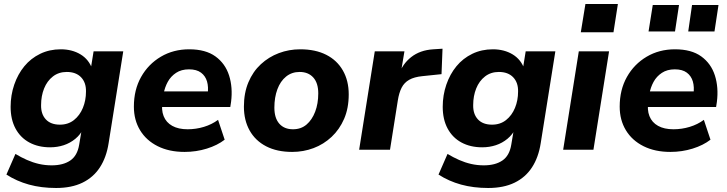

<svg xmlns="http://www.w3.org/2000/svg" viewBox="-20 -747 3628 958"><path d="M260 191Q186 191 124.5 174Q63 157 12 124L57 21Q85 38 114.5 51Q144 64 174.5 71Q205 78 238 78Q295 78 330.5 54Q366 30 375 -25L389 -108L397 -107Q382 -76 356 -54.5Q330 -33 298 -22.5Q266 -12 230 -12Q171 -12 126.5 -36Q82 -60 57.5 -105.5Q33 -151 33 -214Q33 -272 51 -324.5Q69 -377 101.5 -416.5Q134 -456 180.5 -478.5Q227 -501 283 -501Q340 -501 382 -475.5Q424 -450 441 -401L433 -404L447 -491H595L522 -33Q511 38 478.5 88Q446 138 391.5 164.5Q337 191 260 191ZM279 -125Q320 -125 349 -148Q378 -171 393.5 -208.5Q409 -246 409 -290Q410 -335 384.5 -361.5Q359 -388 313 -388Q273 -388 244 -365.5Q215 -343 200 -305.5Q185 -268 185 -223Q184 -178 208.5 -151.5Q233 -125 279 -125Z M901 11Q824 11 767 -17.5Q710 -46 679 -97Q648 -148 648 -215Q648 -299 684 -363Q720 -427 782.5 -464Q845 -501 924 -501Q1006 -501 1055 -465.5Q1104 -430 1123 -370.5Q1142 -311 1133 -239L1129 -213H770L781 -291H1032L1016 -277Q1021 -313 1013 -340.5Q1005 -368 983 -384.5Q961 -401 923 -401Q885 -401 858.5 -383.5Q832 -366 817 -338.5Q802 -311 796 -278L791 -243Q784 -199 796.5 -167.5Q809 -136 839.5 -119Q870 -102 916 -102Q958 -102 997.5 -114Q1037 -126 1068 -149L1101 -50Q1065 -22 1012 -5.5Q959 11 901 11Z M1438 11Q1362 11 1308 -17Q1254 -45 1225.5 -96Q1197 -147 1197 -215Q1197 -283 1219.5 -336.5Q1242 -390 1281.5 -426.5Q1321 -463 1371.5 -482Q1422 -501 1478 -501Q1554 -501 1608 -473.5Q1662 -446 1691 -395Q1720 -344 1720 -276Q1720 -207 1697 -154Q1674 -101 1634.5 -64Q1595 -27 1544.5 -8Q1494 11 1438 11ZM1442 -102Q1482 -102 1509.5 -125.5Q1537 -149 1552.5 -189.5Q1568 -230 1568 -281Q1568 -333 1543 -360.5Q1518 -388 1475 -388Q1436 -388 1407.5 -365Q1379 -342 1364 -301.5Q1349 -261 1349 -210Q1349 -158 1373.5 -130Q1398 -102 1442 -102Z M1772 0 1850 -491H1998L1978 -371H1969Q1987 -427 2031.5 -462Q2076 -497 2142 -501L2188 -504L2183 -377L2087 -367Q2047 -363 2022 -349Q1997 -335 1984 -309.5Q1971 -284 1965 -246L1926 0Z M2416 191Q2342 191 2280.5 174Q2219 157 2168 124L2213 21Q2241 38 2270.5 51Q2300 64 2330.5 71Q2361 78 2394 78Q2451 78 2486.5 54Q2522 30 2531 -25L2545 -108L2553 -107Q2538 -76 2512 -54.5Q2486 -33 2454 -22.5Q2422 -12 2386 -12Q2327 -12 2282.5 -36Q2238 -60 2213.5 -105.5Q2189 -151 2189 -214Q2189 -272 2207 -324.5Q2225 -377 2257.5 -416.5Q2290 -456 2336.5 -478.5Q2383 -501 2439 -501Q2496 -501 2538 -475.5Q2580 -450 2597 -401L2589 -404L2603 -491H2751L2678 -33Q2667 38 2634.5 88Q2602 138 2547.5 164.5Q2493 191 2416 191ZM2435 -125Q2476 -125 2505 -148Q2534 -171 2549.5 -208.5Q2565 -246 2565 -290Q2566 -335 2540.5 -361.5Q2515 -388 2469 -388Q2429 -388 2400 -365.5Q2371 -343 2356 -305.5Q2341 -268 2341 -223Q2340 -178 2364.5 -151.5Q2389 -125 2435 -125Z M2878 -586 2901 -727H3063L3041 -586ZM2790 0 2868 -491H3019L2941 0Z M3325 11Q3248 11 3191 -17.5Q3134 -46 3103 -97Q3072 -148 3072 -215Q3072 -299 3108 -363Q3144 -427 3206.5 -464Q3269 -501 3348 -501Q3430 -501 3479 -465.5Q3528 -430 3547 -370.5Q3566 -311 3557 -239L3553 -213H3194L3205 -291H3456L3440 -277Q3445 -313 3437 -340.5Q3429 -368 3407 -384.5Q3385 -401 3347 -401Q3309 -401 3282.5 -383.5Q3256 -366 3241 -338.5Q3226 -311 3220 -278L3215 -243Q3208 -199 3220.5 -167.5Q3233 -136 3263.5 -119Q3294 -102 3340 -102Q3382 -102 3421.5 -114Q3461 -126 3492 -149L3525 -50Q3489 -22 3436 -5.5Q3383 11 3325 11ZM3414 -590 3433 -722H3565L3545 -590ZM3216 -590 3237 -722H3368L3348 -590Z"/></svg>

Font: Nunito Sans 12pt ExtraLight ExtraBold
Style: Italic
Weight: 800
Italic angle: -9°
Version: Version 3.101;gftools[0.9.27]